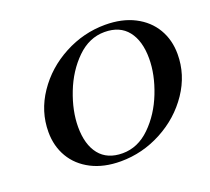

<svg xmlns="http://www.w3.org/2000/svg" viewBox="-118 -833 1087 992"><g transform="rotate(-20 425.5 -337.5)"><path d="M86 -262Q86 -375 151.5 -472Q217 -569 324 -626Q431 -683 550 -683Q643 -683 711 -648Q779 -613 815 -552Q851 -491 851 -413Q851 -300 785.5 -203Q720 -106 613 -49Q506 8 387 8Q294 8 226 -27Q158 -62 122 -123Q86 -184 86 -262ZM705 -442Q705 -539 661.5 -594Q618 -649 534 -649Q450 -649 382.5 -583Q315 -517 277 -419.5Q239 -322 239 -234Q239 -137 282.5 -82.5Q326 -28 410 -28Q494 -28 561.5 -94Q629 -160 667 -257Q705 -354 705 -442Z"/></g></svg>

Font: Ibarra Real Nova
Style: Bold Italic
Weight: 700
Italic angle: -22°
Designer: Jose Maria Ribagorda & Octavio Pardo
Foundry: Octavio Pardo
Version: Version 1.014